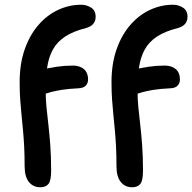

<svg xmlns="http://www.w3.org/2000/svg" viewBox="-20 -780 812 811"><path d="M150 11Q120 11 102 -11.5Q84 -34 84 -78Q84 -126 82 -163Q80 -200 77 -231.5Q74 -263 71 -293.5Q68 -324 65.5 -357.5Q63 -391 63 -433Q63 -510 84 -570.5Q105 -631 141.5 -673.5Q178 -716 225 -738Q272 -760 323 -760Q345 -760 364.5 -748Q384 -736 384 -709Q384 -692 374.5 -680Q365 -668 345 -662Q289 -648 255 -625.5Q221 -603 203 -570Q185 -537 179 -493.5Q173 -450 173 -394Q173 -360 176.5 -325.5Q180 -291 184.5 -252Q189 -213 192.5 -165.5Q196 -118 196 -59Q196 -18 185 -3.5Q174 11 150 11ZM142 -378Q123 -378 110.5 -388Q98 -398 98 -415Q98 -438 111 -457Q124 -476 150 -484Q186 -493 219.5 -498Q253 -503 287 -503Q308 -503 323 -495.5Q338 -488 345 -475Q352 -462 352 -444Q352 -429 342.5 -418.5Q333 -408 311 -407Q269 -405 241 -400.5Q213 -396 195 -391Q177 -386 165 -382Q153 -378 142 -378ZM538 11Q508 11 490 -11.5Q472 -34 472 -78Q472 -126 470 -163Q468 -200 465 -231.5Q462 -263 459 -293.5Q456 -324 453.5 -357.5Q451 -391 451 -433Q451 -510 472 -570.5Q493 -631 529.5 -673.5Q566 -716 613 -738Q660 -760 711 -760Q733 -760 752.5 -748Q772 -736 772 -709Q772 -692 762.5 -680Q753 -668 733 -662Q677 -648 643 -625.5Q609 -603 591 -570Q573 -537 567 -493.5Q561 -450 561 -394Q561 -360 564.5 -325.5Q568 -291 572.5 -252Q577 -213 580.5 -165.5Q584 -118 584 -59Q584 -18 573 -3.5Q562 11 538 11ZM530 -378Q511 -378 498.5 -388Q486 -398 486 -415Q486 -438 499 -457Q512 -476 538 -484Q574 -493 607.5 -498Q641 -503 675 -503Q696 -503 711 -495.5Q726 -488 733 -475Q740 -462 740 -444Q740 -429 730.5 -418.5Q721 -408 699 -407Q657 -405 629 -400.5Q601 -396 583 -391Q565 -386 553 -382Q541 -378 530 -378Z"/></svg>

Font: Shantell Sans Medium
Style: Regular
Weight: 500
Designer: Stephen Nixon, Anya Danilova, Shantell Martin
Foundry: Arrow Type
Version: Version 1.011;[c5ecc13dd]